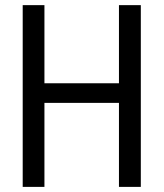

<svg xmlns="http://www.w3.org/2000/svg" viewBox="-20 -731 640 751"><path d="M530.8 0H445.3V-328.6H153.8V0H68.8V-710.9H153.8V-405.3H445.3V-710.9H530.8Z"/></svg>

Font: TypoPRO Roboto Mono
Style: Regular
Weight: 400
Designer: Google
Version: Version 2.000986; 2015; ttfautohint (v1.3)